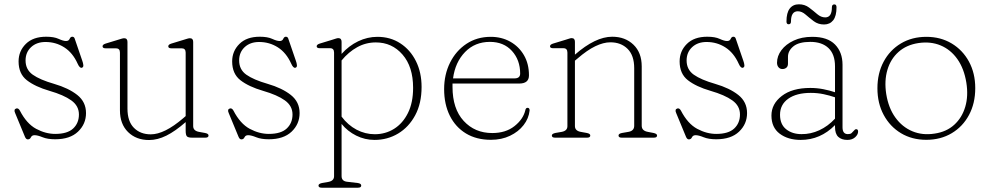

<svg xmlns="http://www.w3.org/2000/svg" viewBox="-20 -641 4614 894"><path d="M192 -445.5Q150.5 -445.5 124.8 -421.5Q99 -397.5 99 -359.5Q99 -317 132.5 -293.2Q166 -269.5 232 -250.5Q299 -231 339.8 -198.8Q380.5 -166.5 380.5 -114.5Q380.5 -63.5 343.2 -28Q306 7.5 237 7.5Q201.5 7.5 178.2 -2Q155 -11.5 141 -11.5Q128.5 -11.5 124 -1.8Q119.5 8 109.5 8Q101 8 96 -4.5L50.5 -114.5Q42.5 -132 56 -136Q65.5 -138.5 72.5 -126Q104 -65 148.2 -41.2Q192.5 -17.5 237 -17.5Q294 -17.5 320.8 -42.8Q347.5 -68 347.5 -108Q347.5 -148 312 -173.5Q276.5 -199 210.5 -218Q143.5 -237.5 105 -267.5Q66.5 -297.5 66.5 -355Q66.5 -403 100.2 -436.5Q134 -470 195 -470Q231.5 -470 253 -460Q274.5 -450 287.5 -450Q300 -450 304.2 -460Q308.5 -470 316.5 -470Q324.5 -470 327.5 -462L363.5 -357Q367 -347.5 368 -337.8Q369 -328 361 -325.5Q351 -323 341.5 -344.5Q318.5 -395.5 279.2 -420.5Q240 -445.5 192 -445.5Z M538.5 -127V-396Q538.5 -416 520 -416H472Q457.5 -416 457.5 -425.5Q457.5 -433.5 471.5 -438L530.5 -456Q539 -458.5 546.2 -460.8Q553.5 -463 558 -463Q573.5 -463 573.5 -446V-135.5Q573.5 -76 603.5 -45.8Q633.5 -15.5 682 -15.5Q745.5 -15.5 833 -90.5L844.5 -100.5V-396Q844.5 -416 826 -416H778Q763.5 -416 763.5 -425.5Q763.5 -433.5 777.5 -438L836.5 -456Q845 -458.5 852.2 -460.8Q859.5 -463 864 -463Q879.5 -463 879.5 -446V-54Q879.5 -32 906.5 -27L934 -22Q951 -19 951 -10Q951 0 936 0H874.5Q856.5 0 850.5 -6Q844.5 -12 844.5 -32.5V-72.5Q796 -30 754.8 -9.5Q713.5 11 674 11Q614 11 576.2 -26.2Q538.5 -63.5 538.5 -127Z M1186.5 -445.5Q1145 -445.5 1119.2 -421.5Q1093.5 -397.5 1093.5 -359.5Q1093.5 -317 1127 -293.2Q1160.5 -269.5 1226.5 -250.5Q1293.5 -231 1334.2 -198.8Q1375 -166.5 1375 -114.5Q1375 -63.5 1337.8 -28Q1300.5 7.5 1231.5 7.5Q1196 7.5 1172.8 -2Q1149.5 -11.5 1135.5 -11.5Q1123 -11.5 1118.5 -1.8Q1114 8 1104 8Q1095.5 8 1090.5 -4.5L1045 -114.5Q1037 -132 1050.5 -136Q1060 -138.5 1067 -126Q1098.5 -65 1142.8 -41.2Q1187 -17.5 1231.5 -17.5Q1288.5 -17.5 1315.2 -42.8Q1342 -68 1342 -108Q1342 -148 1306.5 -173.5Q1271 -199 1205 -218Q1138 -237.5 1099.5 -267.5Q1061 -297.5 1061 -355Q1061 -403 1094.8 -436.5Q1128.5 -470 1189.5 -470Q1226 -470 1247.5 -460Q1269 -450 1282 -450Q1294.5 -450 1298.8 -460Q1303 -470 1311 -470Q1319 -470 1322 -462L1358 -357Q1361.5 -347.5 1362.5 -337.8Q1363.5 -328 1355.5 -325.5Q1345.5 -323 1336 -344.5Q1313 -395.5 1273.8 -420.5Q1234.5 -445.5 1186.5 -445.5Z M1570.5 -446.5V-390Q1604.5 -428 1647.8 -448.8Q1691 -469.5 1737.5 -469.5Q1797.5 -469.5 1844 -439.2Q1890.5 -409 1916.8 -356.2Q1943 -303.5 1943 -236Q1943 -159.5 1913.2 -104.2Q1883.5 -49 1833.8 -19.2Q1784 10.5 1724 10.5Q1679 10.5 1638.8 -9.5Q1598.5 -29.5 1570.5 -64V179Q1570.5 203 1597.5 205.5L1644.5 211Q1662 213 1662 223Q1662 233 1646.5 233H1478Q1463 233 1463 223Q1463 214.5 1480 211L1509 206Q1535.5 201 1535.5 179.5V-396Q1535.5 -416.5 1517 -416.5H1469Q1454.5 -416.5 1454.5 -425.5Q1454.5 -433.5 1468.5 -438L1527.5 -456Q1536 -458.5 1543.2 -461Q1550.5 -463.5 1555 -463.5Q1570.5 -463.5 1570.5 -446.5ZM1730 -443.5Q1683.5 -443.5 1643.2 -421.2Q1603 -399 1570.5 -359.5V-98Q1600 -58.5 1640.2 -37.2Q1680.5 -16 1725 -16Q1774.5 -16 1815 -41.2Q1855.5 -66.5 1879.5 -114.8Q1903.5 -163 1903.5 -232Q1903.5 -330.5 1854.2 -387Q1805 -443.5 1730 -443.5Z M2443 -290Q2443 -252 2397.5 -252H2087Q2087 -244 2087 -236.5Q2087 -134.5 2139 -78Q2191 -21.5 2272 -21.5Q2334.5 -21.5 2375.2 -53.5Q2416 -85.5 2426 -127.5Q2428 -139 2436.5 -139Q2446 -139 2446 -126.5Q2442 -89.5 2418 -58.5Q2394 -27.5 2354.8 -8.8Q2315.5 10 2266 10Q2198.5 10 2149.8 -19.5Q2101 -49 2074.5 -102.2Q2048 -155.5 2048 -226Q2048 -294 2075.5 -349.2Q2103 -404.5 2152 -437Q2201 -469.5 2265 -469.5Q2315.5 -469.5 2355.8 -447Q2396 -424.5 2419.5 -384.2Q2443 -344 2443 -290ZM2261 -446Q2191.5 -446 2145.5 -398.8Q2099.5 -351.5 2089.5 -276H2375.5Q2402 -276 2402 -298.5Q2402 -361.5 2363.8 -403.8Q2325.5 -446 2261 -446Z M2657 -446.5V-386.5Q2752.5 -470 2830.5 -470Q2891 -470 2929.5 -433Q2968 -396 2968 -332V-55.5Q2968 -32 2996.5 -27L3022.5 -22Q3039.5 -18.5 3039.5 -10Q3039.5 0 3024.5 0H2875Q2860 0 2860 -10Q2860 -19 2877 -22L2906 -27Q2933 -31.5 2933 -55.5V-323.5Q2933 -383 2902.2 -413.5Q2871.5 -444 2822 -444Q2790 -444 2752 -425.8Q2714 -407.5 2669 -368.5L2657 -358.5V-54Q2657 -32 2684 -27L2711.5 -22Q2728.5 -19 2728.5 -10Q2728.5 0 2713.5 0H2564.5Q2549.5 0 2549.5 -10Q2549.5 -18.5 2566.5 -22L2595.5 -27Q2622 -32 2622 -53.5V-396Q2622 -416.5 2603.5 -416.5H2555.5Q2541 -416.5 2541 -425.5Q2541 -433.5 2555 -438L2614 -456Q2622.5 -458.5 2629.8 -461Q2637 -463.5 2641.5 -463.5Q2657 -463.5 2657 -446.5Z M3270 -445.5Q3228.5 -445.5 3202.8 -421.5Q3177 -397.5 3177 -359.5Q3177 -317 3210.5 -293.2Q3244 -269.5 3310 -250.5Q3377 -231 3417.8 -198.8Q3458.5 -166.5 3458.5 -114.5Q3458.5 -63.5 3421.2 -28Q3384 7.5 3315 7.5Q3279.5 7.5 3256.2 -2Q3233 -11.5 3219 -11.5Q3206.5 -11.5 3202 -1.8Q3197.5 8 3187.5 8Q3179 8 3174 -4.5L3128.5 -114.5Q3120.5 -132 3134 -136Q3143.5 -138.5 3150.5 -126Q3182 -65 3226.2 -41.2Q3270.5 -17.5 3315 -17.5Q3372 -17.5 3398.8 -42.8Q3425.5 -68 3425.5 -108Q3425.5 -148 3390 -173.5Q3354.5 -199 3288.5 -218Q3221.5 -237.5 3183 -267.5Q3144.5 -297.5 3144.5 -355Q3144.5 -403 3178.2 -436.5Q3212 -470 3273 -470Q3309.5 -470 3331 -460Q3352.5 -450 3365.5 -450Q3378 -450 3382.2 -460Q3386.5 -470 3394.5 -470Q3402.5 -470 3405.5 -462L3441.5 -357Q3445 -347.5 3446 -337.8Q3447 -328 3439 -325.5Q3429 -323 3419.5 -344.5Q3396.5 -395.5 3357.2 -420.5Q3318 -445.5 3270 -445.5Z M3572 -103Q3572 -157 3620.2 -194.2Q3668.5 -231.5 3753 -231.5Q3783.5 -231.5 3813.2 -225.8Q3843 -220 3868 -211.5V-332Q3868 -388 3837.8 -417Q3807.5 -446 3753 -446Q3699.5 -446 3674.2 -425.2Q3649 -404.5 3649 -376.5V-344.5Q3649 -332 3641.5 -325.8Q3634 -319.5 3623 -319.5Q3612 -319.5 3605 -327.8Q3598 -336 3598 -349Q3598 -380 3618.5 -407.5Q3639 -435 3676 -452.2Q3713 -469.5 3762 -469.5Q3833 -469.5 3868 -433.8Q3903 -398 3903 -339.5V-48Q3903 -16.5 3928 -16.5Q3939.5 -16.5 3944.8 -21Q3950 -25.5 3954 -30.5Q3957 -33.5 3959.8 -36.5Q3962.5 -39.5 3966.5 -39.5Q3975.5 -39.5 3975.5 -28.5Q3975.5 -14.5 3961.8 -2Q3948 10.5 3925.5 10.5Q3898.5 10.5 3883.2 -3.8Q3868 -18 3868 -50.5V-58.5Q3800 10.5 3708.5 10.5Q3649 10.5 3610.5 -18.5Q3572 -47.5 3572 -103ZM3612 -106.5Q3612 -62 3640.5 -39.2Q3669 -16.5 3712 -16.5Q3754.5 -16 3794.8 -34.5Q3835 -53 3868 -88.5V-188Q3843 -196.5 3814.8 -202.5Q3786.5 -208.5 3755 -208.5Q3688.5 -208.5 3650.2 -181.2Q3612 -154 3612 -106.5ZM3817 -527Q3789.5 -527 3769.2 -542.2Q3749 -557.5 3731.2 -573Q3713.5 -588.5 3695 -588.5Q3663 -588.5 3663 -541Q3663 -528 3652 -528Q3642 -528 3642 -541Q3642 -581.5 3657.2 -601.2Q3672.5 -621 3700 -621Q3727 -621 3747.2 -605.8Q3767.5 -590.5 3785.2 -575.2Q3803 -560 3822.5 -560Q3853.5 -560 3853.5 -607Q3853.5 -620.5 3865 -620.5Q3875 -620.5 3875 -607Q3875 -566 3859.5 -546.5Q3844 -527 3817 -527Z M4293.5 -469.5Q4359.5 -469.5 4411 -438.8Q4462.5 -408 4491.8 -354Q4521 -300 4521 -230.5Q4521 -160 4492 -105.8Q4463 -51.5 4411.5 -20.8Q4360 10 4293 10Q4226.5 10 4175.2 -20.8Q4124 -51.5 4094.8 -105.8Q4065.5 -160 4065.5 -230Q4065.5 -300 4094.5 -354Q4123.5 -408 4175 -438.8Q4226.5 -469.5 4293.5 -469.5ZM4332 -19Q4387 -27 4423.2 -60Q4459.5 -93 4474.5 -143.8Q4489.5 -194.5 4479.5 -256.5Q4469 -321.5 4437.8 -365.8Q4406.5 -410 4359.8 -429.5Q4313 -449 4256.5 -440.5Q4200.5 -432 4163.8 -399.2Q4127 -366.5 4112 -315.8Q4097 -265 4106.5 -203.5Q4117 -138 4149 -93.8Q4181 -49.5 4228.2 -29.8Q4275.5 -10 4332 -19Z"/></svg>

Font: Fraunces 9pt Soft Thin
Style: Regular
Weight: 100
Version: Version 1.000;[b76b70a41]